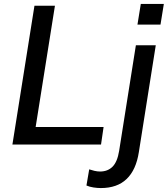

<svg xmlns="http://www.w3.org/2000/svg" viewBox="-20 -734 852 975"><path d="M43 0 155 -705H259L161 -89H506L493 0ZM492 221Q475 221 455 218Q435 215 419 208L433 126Q445 130 459.5 133.5Q474 137 488 137Q527 137 551.5 112.5Q576 88 585 32L670 -504H771L685 39Q671 129 623 175Q575 221 492 221ZM678 -609 695 -714H812L795 -609Z"/></svg>

Font: Mulish ExtraLight SemiBold
Style: Italic
Weight: 600
Italic angle: -9°
Version: Version 3.603